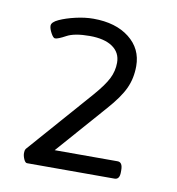

<svg xmlns="http://www.w3.org/2000/svg" viewBox="-57 -821 483 523"><g transform="rotate(10 185.0 -559.5)"><path d="M51 -350Q46 -350 42 -359Q38 -368 38 -376Q38 -379 38.5 -382Q39 -385 41 -388L197 -566Q224 -597 234.5 -618Q245 -639 245 -662Q245 -690 222.5 -705.5Q200 -721 159 -721Q117 -721 96 -709.5Q75 -698 67 -698Q62 -698 55.5 -710Q49 -722 49 -730Q49 -740 67.5 -748.5Q86 -757 112 -763Q138 -769 161 -769Q223 -769 260.5 -739.5Q298 -710 298 -662Q298 -628 285 -600Q272 -572 240 -536L119 -398H293Q307 -398 307 -376V-370Q307 -350 293 -350Z"/></g></svg>

Font: Asap Expanded
Style: Regular
Weight: 400
Width: 7
Designer: Pablo Cosgaya
Foundry: Omnibus-Type
Version: Version 3.001; ttfautohint (v1.8.4.7-5d5b)